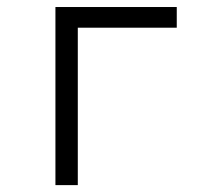

<svg xmlns="http://www.w3.org/2000/svg" viewBox="-20 -538 626 558"><path d="M141.1 0H206.1V-457.5H493.7V-517.6H141.1Z"/></svg>

Font: Cascadia Mono NF Light
Style: Regular
Weight: 300
Monospace: yes
Designer: Aaron Bell
Foundry: Saja Typeworks
Version: Version 2404.023